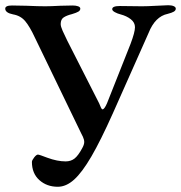

<svg xmlns="http://www.w3.org/2000/svg" viewBox="-24 -674 693 734"><path d="M98 -55Q98 -61 106.5 -72Q115 -83 121 -83Q126 -83 157 -71Q195 -57 227 -57Q247 -57 261 -68Q275 -79 290 -107Q298 -121 298 -131Q298 -140 293 -151Q288 -162 286 -165L109 -531Q90 -572 72.5 -593Q55 -614 26 -619Q-4 -625 -4 -641Q-4 -653 22 -653L77 -652Q123 -650 149 -650Q169 -650 207 -652L254 -653Q266 -653 274.5 -650Q283 -647 283 -641Q283 -634 275.5 -629.5Q268 -625 251 -620Q231 -615 219.5 -607.5Q208 -600 208 -582Q208 -573 215.5 -556Q223 -539 233 -519L355 -279Q359 -269 362 -262.5Q365 -256 368 -256Q375 -256 385 -279L475 -506Q492 -551 492 -570Q492 -588 476 -600.5Q460 -613 437 -619Q425 -622 415 -627.5Q405 -633 405 -639Q405 -651 434 -651L519 -650Q539 -650 575 -652Q607 -654 619 -654Q632 -654 640 -650.5Q648 -647 648 -641Q648 -634 640.5 -629.5Q633 -625 617 -621Q569 -611 544 -548L408 -242Q361 -137 325.5 -76Q290 -15 259.5 12.5Q229 40 197 40Q155 40 126.5 14.5Q98 -11 98 -55Z"/></svg>

Font: EB Garamond Medium
Style: Regular
Weight: 500
Designer: Georg Duffner and Octavio Pardo
Foundry: Georg Duffner
Version: Version 1.000